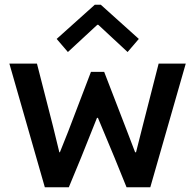

<svg xmlns="http://www.w3.org/2000/svg" viewBox="-20 -789 824 809"><path d="M19.5 -521H135.7L203.1 -257.8L230 -147.5H232.4L267.1 -234.4L363.3 -486.3H418.9L516.1 -234.4L549.3 -147.5H553.2L581.1 -257.8L648.4 -521H762.7L613.3 0H513.2L462.9 -124L392.6 -292.5H388.7L321.3 -124L270 0H168.9ZM218.8 -625 379.4 -769H404.8L564.9 -625L517.6 -569.8L394 -684.6H390.1L266.1 -569.8Z"/></svg>

Font: Reddit Sans SemiBold
Style: Regular
Weight: 600
Designer: Stephen Hutchings
Foundry: Reddit
Version: Version 1.013